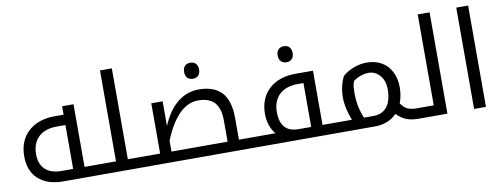

<svg xmlns="http://www.w3.org/2000/svg" viewBox="-62 -1089 3711 1418"><g transform="rotate(-10 1793.5 -380.0)"><path d="M318.8 0Q198.7 0 131.8 -60.8Q64.9 -121.6 64.9 -231Q64.9 -349.1 139.2 -417Q213.4 -484.9 338.9 -484.9H404.8V-547.9H490.2V-78.1H604Q608.9 -78.1 608.9 -74.2V-4.9Q608.9 0 604 0ZM404.8 -78.1V-407.2H341.8Q252 -407.2 202.9 -361.1Q153.8 -314.9 153.8 -231.9Q153.8 -157.2 196.3 -117.7Q238.8 -78.1 316.9 -78.1Z M594.2 0Q589.4 0 589.4 -4.9V-74.2Q589.4 -78.1 594.2 -78.1H726.1V-759.8H814.9V-78.1H945.3Q950.2 -78.1 950.2 -74.2V-4.9Q950.2 0 945.3 0Z M935.1 0Q930.2 0 930.2 -4.9V-74.2Q930.2 -78.1 935.1 -78.1H1057.1V-455.1H1142.1V-270Q1189 -381.8 1259.8 -438.5Q1330.6 -495.1 1418.9 -495.1Q1532.2 -495.1 1590.1 -433.6Q1647.9 -372.1 1647.9 -241.2V-78.1H1779.8Q1785.2 -78.1 1785.2 -74.2V-4.9Q1785.2 0 1779.8 0ZM1563 -78.1V-236.8Q1563 -329.1 1522.7 -372.6Q1482.4 -416 1400.9 -416Q1247.1 -416 1142.1 -160.2V-78.1ZM1392.1 -580.1Q1366.2 -580.1 1351.1 -595.7Q1335.9 -611.3 1335.9 -640.1Q1335.9 -668.9 1350.8 -684.6Q1365.7 -700.2 1392.1 -700.2Q1418.9 -700.2 1433.6 -683.8Q1448.2 -667.5 1448.2 -640.1Q1448.2 -612.8 1433.6 -596.4Q1418.9 -580.1 1392.1 -580.1Z M2189.9 -78.1V-407.2H2147Q2057.6 -407.2 2008.3 -360.1Q1959 -313 1959 -229Q1959 -78.1 2095.7 -78.1ZM1770 0Q1765.1 0 1765.1 -4.9V-74.2Q1765.1 -78.1 1770 -78.1H1921.9Q1896.5 -106.9 1883.3 -147.9Q1870.1 -189 1870.1 -229Q1870.1 -348.1 1944.1 -416.5Q2018.1 -484.9 2144 -484.9H2274.9V-78.1H2380.9Q2383.8 -78.1 2385.3 -75.7L2385.7 -73.2V-3.9Q2385.7 0 2380.9 0ZM2093.8 -580.1Q2067.9 -580.1 2052.7 -595.7Q2037.6 -611.3 2037.6 -640.1Q2037.6 -668.9 2052.5 -684.6Q2067.4 -700.2 2093.8 -700.2Q2120.6 -700.2 2135.3 -683.8Q2149.9 -667.5 2149.9 -640.1Q2149.9 -612.8 2135.3 -596.4Q2120.6 -580.1 2093.8 -580.1Z M2371.1 0Q2366.2 0 2366.2 -4.9V-74.2Q2366.2 -78.1 2371.1 -78.1H2495.1Q2458 -174.8 2458 -249Q2458 -338.4 2494.1 -408.2Q2530.8 -439 2578.1 -457Q2625.5 -475.1 2676.8 -475.1Q2739.3 -475.1 2786.6 -447.5Q2834 -419.9 2859.4 -369.1Q2884.8 -318.4 2884.8 -253.9Q2884.8 -189.9 2863.8 -136.2Q2885.3 -103.5 2911.9 -90.8Q2938.5 -78.1 2981.9 -78.1H2986.8Q2992.2 -78.1 2992.2 -74.2V-4.9Q2992.2 0 2986.8 0H2981.9Q2928.7 0 2891.1 -14.6Q2853.5 -29.3 2818.8 -64.9Q2787.1 -31.7 2744.9 -15.9Q2702.6 0 2656.7 0ZM2547.9 -266.1Q2547.9 -219.7 2556.2 -175Q2564.5 -130.4 2585.9 -78.1H2656.7Q2723.6 -78.1 2759.3 -123.5Q2794.9 -168.9 2794.9 -254.9Q2794.9 -317.9 2760.5 -357.9Q2726.1 -397.9 2676.8 -397.9Q2645 -397.9 2614.5 -386.7Q2584 -375.5 2560.1 -356.9Q2551.8 -335.9 2549.8 -314.2Q2547.9 -292.5 2547.9 -266.1Z M2977.1 0Q2972.2 0 2972.2 -4.9V-74.2Q2972.2 -78.1 2977.1 -78.1H3108.9V-759.8H3197.8V0Z M3397.9 -759.8H3486.8V0H3397.9Z"/></g></svg>

Font: Droid Arabic Kufi
Style: Regular
Weight: 400
Designer: Pascal Zoghbi
Foundry: Irfont.ir
Version: Version 1.00 February 28, 2013, initial release